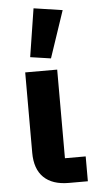

<svg xmlns="http://www.w3.org/2000/svg" viewBox="-57 -850 442 885"><g transform="rotate(-5 164.5 -408.0)"><path d="M266 -796 193 -579 98 -593 133 -816ZM313 -115V0H225Q149 0 109 -39Q69 -78 69 -153V-525H217V-115Z"/></g></svg>

Font: Aneliza
Style: Bold
Weight: 700
Designer: Mike Abbink, Paul van der Laan, Pieter van Rosmalen
Foundry: Bold Monday
Version: Version 3.0